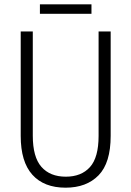

<svg xmlns="http://www.w3.org/2000/svg" viewBox="-20 -860 609 890"><path d="M493 -230Q493 -105 437 -47.5Q381 10 284 10Q184 10 130 -50Q76 -110 76 -230V-714H132V-231Q132 -132 172 -86.5Q212 -41 285 -41Q357 -41 397 -85.5Q437 -130 437 -230V-714H493ZM404 -840V-796H165V-840Z"/></svg>

Font: Noto Sans Sinhala UI Condensed Light
Style: Regular
Weight: 300
Width: 3
Designer: Jelle Bosma - Monotype Design Team
Foundry: Monotype Imaging Inc.
Version: Version 2.006; ttfautohint (v1.8.4.7-5d5b)